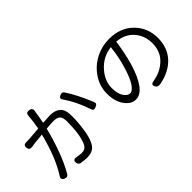

<svg xmlns="http://www.w3.org/2000/svg" viewBox="-15 -1393 2029 2029"><g transform="rotate(-45 1000.0 -378.0)"><path d="M387.7 -502.9Q357.4 -377 308.1 -242.7Q258.8 -108.4 203.1 -12.7Q185.5 19.5 149.4 4.9Q104.5 -13.7 131.8 -53.7Q239.3 -221.7 307.6 -495.1Q232.4 -488.3 184.6 -482.4Q158.2 -477.5 140.6 -475.6Q97.7 -470.7 93.8 -511.7Q91.8 -535.2 102.1 -545.4Q112.3 -555.7 135.7 -554.7Q141.6 -554.7 155.3 -555.2Q168.9 -555.7 176.8 -555.7Q189.5 -555.7 325.2 -567.4Q342.8 -663.1 346.7 -730.5Q347.7 -755.9 358.4 -765.6Q369.1 -775.4 393.6 -772.5Q440.4 -766.6 429.7 -717.8Q429.7 -716.8 428.7 -714.4Q427.7 -711.9 427.7 -710.9Q418.9 -641.6 404.3 -573.2Q494.1 -579.1 512.7 -579.1Q585.9 -579.1 628.4 -542.5Q670.9 -505.9 670.9 -415Q670.9 -318.4 656.7 -220.2Q642.6 -122.1 614.3 -65.4Q591.8 -19.5 557.6 -1.5Q523.4 16.6 471.7 16.6Q435.5 16.6 384.8 7.8Q357.4 2 352.5 -28.3Q348.6 -53.7 361.8 -63.5Q375 -73.2 401.4 -66.4Q452.1 -58.6 463.9 -58.6Q494.1 -58.6 514.2 -69.3Q534.2 -80.1 548.8 -109.4Q593.8 -208 593.8 -406.2Q593.8 -467.8 568.8 -488.8Q543.9 -509.8 492.2 -509.8Q460.9 -509.8 387.7 -502.9ZM863.3 -319.3Q808.6 -482.4 725.6 -601.6Q700.2 -634.8 744.1 -652.3Q773.4 -666 790 -642.6Q865.2 -532.2 940.4 -347.7Q947.3 -328.1 941.9 -318.8Q936.5 -309.6 917 -300.8Q896.5 -290 882.8 -293.9Q869.1 -297.9 863.3 -319.3Z M1256.8 -516.6Q1176.8 -425.8 1176.8 -320.3Q1176.8 -235.4 1208 -189Q1239.3 -142.6 1276.4 -142.6Q1310.5 -142.6 1349.1 -198.7Q1387.7 -254.9 1422.9 -372.1Q1460.9 -495.1 1475.6 -632.8Q1344.7 -617.2 1256.8 -516.6ZM1098.6 -313.5Q1098.6 -420.9 1158.2 -512.7Q1217.8 -604.5 1315.4 -656.2Q1413.1 -708 1525.4 -708Q1691.4 -708 1794.4 -605Q1897.5 -502 1897.5 -350.6Q1897.5 -207 1812.5 -112.8Q1727.5 -18.6 1572.3 11.7Q1530.3 19.5 1514.6 -6.8Q1486.3 -52.7 1543.9 -60.5Q1546.9 -61.5 1552.2 -62.5Q1557.6 -63.5 1562 -64.5Q1566.4 -65.4 1570.3 -66.4Q1673.8 -88.9 1745.1 -162.1Q1816.4 -235.4 1816.4 -352.5Q1816.4 -465.8 1747.1 -544.9Q1677.7 -624 1557.6 -633.8Q1535.2 -478.5 1500 -355.5Q1409.2 -52.7 1273.4 -52.7Q1204.1 -52.7 1151.4 -125.5Q1098.6 -198.2 1098.6 -313.5Z"/></g></svg>

Font: GenSenMaruGothic TW TTF Regular
Style: Regular
Weight: 400
Version: Version 1.301